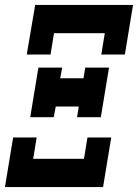

<svg xmlns="http://www.w3.org/2000/svg" viewBox="-24 -755 557 775"><path d="M84 -535 118 -735H513L480 -535H385L399 -621H194L180 -535ZM98 -282 131 -482H227L219 -439H313L320 -482H416L383 -282H287L294 -325H201L193 -282ZM-4 0 29 -200H124L110 -114H315L329 -200H425L392 0Z"/></svg>

Font: Iosevka Slab Heavy
Style: Italic
Weight: 900
Italic angle: -9°
Monospace: yes
Designer: Belleve Invis
Foundry: Belleve Invis
Version: Version 11.1.0; ttfautohint (v1.8.3)